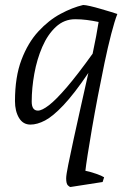

<svg xmlns="http://www.w3.org/2000/svg" viewBox="-20 -487 510 769"><path d="M262 262Q259 262 252 255.5Q245 249 245 227Q245 214 253.5 172Q262 130 275 70Q288 10 303.5 -59Q319 -128 334 -195Q277 -111 234.5 -66Q192 -21 160.5 -4.5Q129 12 102 12Q72 12 56 -15Q40 -42 40 -82Q40 -179 66 -247.5Q92 -316 133.5 -361Q175 -406 222.5 -431.5Q270 -457 313 -467Q322 -467 341.5 -462.5Q361 -458 383 -451.5Q405 -445 423.5 -439.5Q442 -434 450 -431Q439 -403 425.5 -351Q412 -299 398.5 -234.5Q385 -170 372 -102Q359 -34 348.5 27Q338 88 331 133Q324 178 322 197Q342 201 365 209Q388 217 397 223L391 242ZM132 -44Q148 -44 176 -65.5Q204 -87 247 -137Q290 -187 351 -272Q359 -309 365 -341.5Q371 -374 375 -399Q351 -404 328 -407Q305 -410 281 -410Q237 -410 204 -379.5Q171 -349 149.5 -299.5Q128 -250 117.5 -192Q107 -134 107 -80Q107 -44 132 -44Z"/></svg>

Font: Mate
Style: Italic
Weight: 400
Italic angle: -10.8°
Designer: Eduardo Rodriguez Tunni
Foundry: Eduardo Rodriguez Tunni
Version: Version 1.003; ttfautohint (v1.8.4.7-5d5b);gftools[0.9.24]